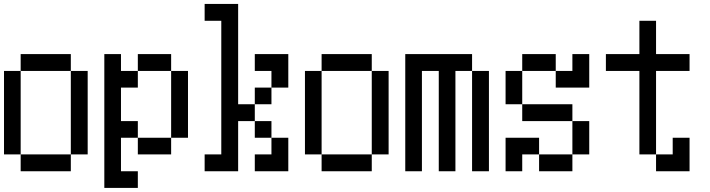

<svg xmlns="http://www.w3.org/2000/svg" viewBox="-20 -796 3540 957"><path d="M0 -26.4V-442.4H83V-526.4H333V-442.4H417V-26.4H333V-442.4H83V-26.4H333V57.6H83V-26.4Z M500 140.6V-526.4H583V-442.4H667V-526.4H833V-442.4H917V-109.4H833V-442.4H667V-359.4H583V-192.4H667V-109.4H833V-26.4H667V-109.4H583V57.6H667V140.6Z M1250 -442.4V-526.4H1417V-359.4H1333V-442.4ZM1000 -26.4H1083V-692.4H1000V-776.4H1167V-276.4H1250V-192.4H1167V57.6H1000ZM1333 -109.4H1250V-192.4H1333ZM1333 -109.4H1417V57.6H1250V-26.4H1333ZM1333 -359.4V-276.4H1250V-359.4Z M1500 -26.4V-442.4H1583V-526.4H1833V-442.4H1917V-26.4H1833V-442.4H1583V-26.4H1833V57.6H1583V-26.4Z M2000 57.6V-526.4H2333V-442.4H2417V57.6H2333V-442.4H2250V57.6H2167V-442.4H2083V57.6Z M2500 -276.4V-442.4H2583V-526.4H2750V-442.4H2833V-526.4H2917V-359.4H2750V-442.4H2583V-276.4H2833V-192.4H2917V-26.4H2833V-192.4H2583V-276.4ZM2500 57.6V-109.4H2667V-26.4H2833V57.6H2667V-26.4H2583V57.6Z M3000 -442.4V-526.4H3167V-692.4H3250V-526.4H3417V-442.4H3250V-26.4H3167V-442.4ZM3250 -26.4H3333V-109.4H3417V57.6H3250Z"/></svg>

Font: KH Dot kagurazaka 12
Style: Regular
Weight: 400
Designer: Original version for X68000 by Keitarou Hiraki (http://hp.vector.co.jp/authors/VA000874/) / TrueType conversion by Homem
Version: Version 1.00.20150527